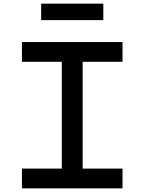

<svg xmlns="http://www.w3.org/2000/svg" viewBox="-20 -1030 790 1050"><path d="M100 -108H318V-692H100V-800H650V-692H432V-108H650V0H100ZM205 -1010H545V-920H205Z"/></svg>

Font: Martian Mono Custom sWd Rg
Style: Regular
Weight: 400
Width: 6
Monospace: yes
Designer: Alex Havermale
Foundry: Evil Martians
Version: Version 1.000